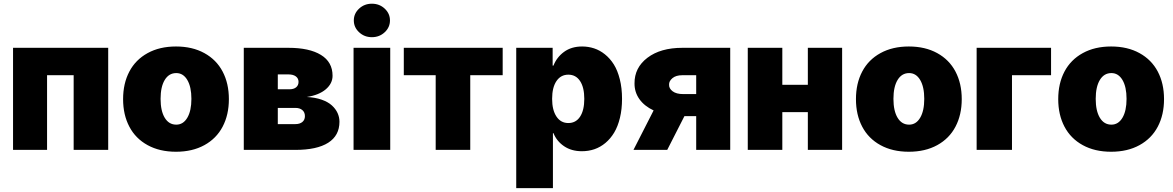

<svg xmlns="http://www.w3.org/2000/svg" viewBox="-20 -801 6270 1026"><path d="M49.7 0V-545.5H558.2V0H373.6V-399.1H231.5V0Z M1072.1 -25.4Q1007.8 9.9 920.5 9.9Q833.1 9.9 768.8 -25.4Q704.5 -60.7 671.2 -124.1Q637.8 -187.5 637.8 -271.3Q637.8 -355.1 671.2 -418.5Q704.5 -481.9 768.8 -517.2Q833.1 -552.6 920.5 -552.6Q1007.8 -552.6 1072.1 -517.2Q1136.4 -481.9 1169.7 -418.5Q1203.1 -355.1 1203.1 -271.3Q1203.1 -187.5 1169.7 -124.1Q1136.4 -60.7 1072.1 -25.4ZM921.9 -134.9Q959.2 -134.9 981 -171.9Q1002.8 -208.8 1002.8 -272.7Q1002.8 -336.6 981 -373.6Q959.2 -410.5 921.9 -410.5Q882.5 -410.5 860.3 -373.8Q838.1 -337 838.1 -272.7Q838.1 -208.5 860.3 -171.7Q882.5 -134.9 921.9 -134.9Z M1282.7 0V-545.5H1521.3Q1633.2 -545.5 1695.1 -507.5Q1757.1 -469.5 1757.1 -396.3Q1757.1 -354.8 1721.1 -323.9Q1685 -293 1619.3 -282.7Q1664.1 -280.5 1698.5 -268.5Q1733 -256.4 1753.4 -237.7Q1773.8 -219.1 1783.9 -196.9Q1794 -174.7 1794 -150.6Q1794 -76.3 1733.8 -38.2Q1673.7 0 1558.2 0ZM1464.5 -137.8H1558.2Q1582 -137.8 1595.7 -149.1Q1609.4 -160.5 1609.4 -180.4Q1609.4 -201 1595.7 -212.7Q1582 -224.4 1558.2 -224.4H1464.5ZM1464.5 -323.9H1527Q1549.7 -323.9 1562.5 -334.5Q1575.3 -345.2 1575.3 -363.6Q1575.3 -382.1 1560.9 -392.8Q1546.5 -403.4 1521.3 -403.4H1464.5Z M1869.3 0V-545.5H2065.3V0ZM2035.7 -628.6Q2007.5 -602.3 1967.3 -602.3Q1927.2 -602.3 1899 -628.6Q1870.7 -654.8 1870.7 -691.8Q1870.7 -728.7 1899 -755Q1927.2 -781.2 1967.3 -781.2Q2007.5 -781.2 2035.7 -755Q2063.9 -728.7 2063.9 -691.8Q2063.9 -654.8 2035.7 -628.6Z M2137.8 -399.1V-545.5H2666.2V-399.1H2492.9V0H2308.2V-399.1Z M2738.6 204.5V-545.5H2933.2V-450.3H2937.5Q2954.9 -495 2994.1 -523.8Q3033.4 -552.6 3090.9 -552.6Q3123.9 -552.6 3154.5 -542.6Q3185 -532.7 3212.5 -510.7Q3240.1 -488.6 3260.1 -456.7Q3280.2 -424.7 3292.1 -377.5Q3304 -330.3 3304 -272.7Q3304 -217.3 3292.8 -171.2Q3281.6 -125 3261.9 -92.3Q3242.2 -59.7 3215.2 -37.1Q3188.2 -14.6 3156.6 -3.7Q3125 7.1 3089.5 7.1Q3034.1 7.1 2994.7 -19.4Q2955.3 -45.8 2937.5 -89.5H2934.7V204.5ZM2930.4 -272.7Q2930.4 -213.1 2953.5 -178.3Q2976.6 -143.5 3017 -143.5Q3057.5 -143.5 3079.9 -177.7Q3102.3 -212 3102.3 -272.7Q3102.3 -333.5 3079.9 -367.7Q3057.5 -402 3017 -402Q2976.6 -402 2953.5 -367.7Q2930.4 -333.5 2930.4 -272.7Z M3700.3 0V-180.4H3637.4L3545.5 0H3365.1L3472.7 -210.9Q3423.3 -234 3396.8 -271.3Q3370.4 -308.6 3370.7 -355.1Q3370 -439.3 3439.8 -492.4Q3509.6 -545.5 3626.4 -545.5H3882.1V0ZM3700.3 -298.3V-399.1H3626.4Q3592 -399.1 3573.2 -383.2Q3554.3 -367.2 3555.4 -348Q3554.7 -328.1 3574.4 -313.2Q3594.1 -298.3 3630.7 -298.3Z M4160.5 -545.5V-348H4296.9V-545.5H4480.1V0H4296.9V-201.7H4160.5V0H3975.9V-545.5Z M4988.3 -25.4Q4924 9.9 4836.6 9.9Q4749.3 9.9 4685 -25.4Q4620.7 -60.7 4587.4 -124.1Q4554 -187.5 4554 -271.3Q4554 -355.1 4587.4 -418.5Q4620.7 -481.9 4685 -517.2Q4749.3 -552.6 4836.6 -552.6Q4924 -552.6 4988.3 -517.2Q5052.6 -481.9 5085.9 -418.5Q5119.3 -355.1 5119.3 -271.3Q5119.3 -187.5 5085.9 -124.1Q5052.6 -60.7 4988.3 -25.4ZM4838.1 -134.9Q4875.4 -134.9 4897.2 -171.9Q4919 -208.8 4919 -272.7Q4919 -336.6 4897.2 -373.6Q4875.4 -410.5 4838.1 -410.5Q4798.7 -410.5 4776.5 -373.8Q4754.3 -337 4754.3 -272.7Q4754.3 -208.5 4776.5 -171.7Q4798.7 -134.9 4838.1 -134.9Z M5596.6 -545.5V-399.1H5387.8V0H5198.9V-545.5Z M6069.2 -25.4Q6005 9.9 5917.6 9.9Q5830.3 9.9 5766 -25.4Q5701.7 -60.7 5668.3 -124.1Q5634.9 -187.5 5634.9 -271.3Q5634.9 -355.1 5668.3 -418.5Q5701.7 -481.9 5766 -517.2Q5830.3 -552.6 5917.6 -552.6Q6005 -552.6 6069.2 -517.2Q6133.5 -481.9 6166.9 -418.5Q6200.3 -355.1 6200.3 -271.3Q6200.3 -187.5 6166.9 -124.1Q6133.5 -60.7 6069.2 -25.4ZM5919 -134.9Q5956.3 -134.9 5978.2 -171.9Q6000 -208.8 6000 -272.7Q6000 -336.6 5978.2 -373.6Q5956.3 -410.5 5919 -410.5Q5879.6 -410.5 5857.4 -373.8Q5835.2 -337 5835.2 -272.7Q5835.2 -208.5 5857.4 -171.7Q5879.6 -134.9 5919 -134.9Z"/></svg>

Font: Karasuma Gothic
Style: Black
Weight: 900
Designer: Rasmus Andersson / Ryoko Nishizuka
Foundry: Genbu
Version: Version 1.00